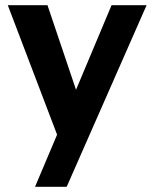

<svg xmlns="http://www.w3.org/2000/svg" viewBox="-20 -520 595 740"><path d="M163 -500H10L200 -1L115 200H237L545 -500H410L273 -174Z"/></svg>

Font: Perun
Style: Bold
Weight: 700
Foundry: Copyright (c) Stefan Peev, Context Ltd, 2016
Version: Version 1.089